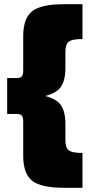

<svg xmlns="http://www.w3.org/2000/svg" viewBox="-20 -764 421 910"><path d="M290 -443Q290 -383 268.5 -352.5Q247 -322 194 -309Q247 -296 268.5 -265.5Q290 -235 290 -175V-98Q290 -64 306 -51.5Q322 -39 371 -39V126H283Q174 126 132 92.5Q90 59 90 -27V-190Q90 -209 83 -216.5Q76 -224 59 -224H14V-394H59Q76 -394 83 -401.5Q90 -409 90 -428V-591Q90 -677 132 -710.5Q174 -744 283 -744H371V-579Q322 -579 306 -566.5Q290 -554 290 -520Z"/></svg>

Font: MontserratBlack
Style: Regular
Weight: 900
Designer: Julieta Ulanovsky
Foundry: Julieta Ulanovsky
Version: Version 4.000